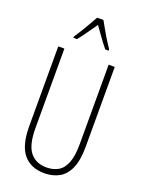

<svg xmlns="http://www.w3.org/2000/svg" viewBox="-175 -1030 843 1121"><g transform="rotate(20 246.5 -469.5)"><path d="M422 -218Q422 -133 399.5 -83Q377 -33 337.5 -11.5Q298 10 247 10Q162 10 116.5 -45Q71 -100 71 -218V-714H109V-221Q109 -115 145.5 -70.5Q182 -26 247 -26Q288 -26 319 -43.5Q350 -61 367 -104Q384 -147 384 -221V-714H422ZM266 -949Q279 -926 296.5 -895Q314 -864 331 -837.5Q348 -811 356 -799V-791H335Q314 -816 290.5 -849Q267 -882 246 -911Q227 -884 202.5 -849Q178 -814 159 -791H137V-799Q149 -816 165.5 -843Q182 -870 198.5 -898.5Q215 -927 227 -949Z"/></g></svg>

Font: Noto Sans Khmer ExtraCondensed ExtraLight
Style: Regular
Weight: 250
Width: 2
Designer: Danh Hong and the Monotype Design Team
Foundry: Monotype Imaging Inc.
Version: Version 2.004